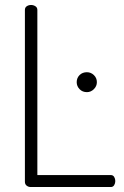

<svg xmlns="http://www.w3.org/2000/svg" viewBox="-20 -751 498 771"><path d="M103 0Q94 0 87 -5.5Q80 -11 80 -21V-711Q80 -721 87.5 -726Q95 -731 105 -731Q114 -731 122 -726Q130 -721 130 -711V-48H425Q434 -48 438.5 -40.5Q443 -33 443 -24Q443 -15 438.5 -7.5Q434 0 425 0ZM329 -381Q311 -381 299.5 -393Q288 -405 288 -421Q288 -438 299.5 -449.5Q311 -461 329 -461Q345 -461 357 -449.5Q369 -438 369 -421Q369 -405 357 -393Q345 -381 329 -381Z"/></svg>

Font: Dosis ExtraLight Light
Style: Regular
Weight: 300
Version: Version 3.001; ttfautohint (v1.8.2)